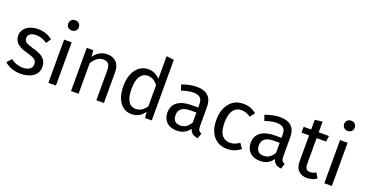

<svg xmlns="http://www.w3.org/2000/svg" viewBox="-37 -1484 4183 2201"><g transform="rotate(20 2054.5 -384.0)"><path d="M417 -479 378 -421Q342 -444 309.5 -455Q277 -466 241 -466Q196 -466 170 -447.5Q144 -429 144 -397Q144 -365 168.5 -347Q193 -329 257 -312Q345 -290 388.5 -252Q432 -214 432 -148Q432 -70 371.5 -29Q311 12 224 12Q104 12 25 -57L74 -113Q141 -62 222 -62Q274 -62 304.5 -83.5Q335 -105 335 -142Q335 -169 324 -185.5Q313 -202 286 -214.5Q259 -227 207 -241Q123 -263 85.5 -300Q48 -337 48 -394Q48 -435 72.5 -468.5Q97 -502 140.5 -520.5Q184 -539 238 -539Q292 -539 335 -524Q378 -509 417 -479Z M651 0H559V-527H651ZM669 -717Q669 -690 651 -672.5Q633 -655 604 -655Q576 -655 558 -672.5Q540 -690 540 -717Q540 -744 558 -762Q576 -780 604 -780Q633 -780 651 -762Q669 -744 669 -717Z M1236 -378V0H1144V-365Q1144 -421 1123 -444Q1102 -467 1061 -467Q1019 -467 987 -443Q955 -419 927 -374V0H835V-527H914L922 -449Q950 -491 991.5 -515Q1033 -539 1083 -539Q1155 -539 1195.5 -496Q1236 -453 1236 -378Z M1820 -739V0H1739L1730 -73Q1704 -33 1665 -10.5Q1626 12 1578 12Q1484 12 1431.5 -62Q1379 -136 1379 -261Q1379 -342 1404 -405Q1429 -468 1476 -503.5Q1523 -539 1586 -539Q1667 -539 1728 -474V-750ZM1728 -139V-397Q1702 -431 1672.5 -448.5Q1643 -466 1606 -466Q1545 -466 1511.5 -415Q1478 -364 1478 -263Q1478 -161 1509 -111Q1540 -61 1598 -61Q1640 -61 1670 -80.5Q1700 -100 1728 -139Z M2406 -52 2385 12Q2344 7 2319 -11Q2294 -29 2282 -67Q2229 12 2125 12Q2047 12 2002 -32Q1957 -76 1957 -147Q1957 -231 2017.5 -276Q2078 -321 2189 -321H2270V-360Q2270 -416 2243 -440Q2216 -464 2160 -464Q2102 -464 2018 -436L1995 -503Q2093 -539 2177 -539Q2270 -539 2316 -493.5Q2362 -448 2362 -364V-123Q2362 -91 2373 -75.5Q2384 -60 2406 -52ZM2270 -139V-260H2201Q2055 -260 2055 -152Q2055 -105 2078 -81Q2101 -57 2146 -57Q2225 -57 2270 -139Z M2904 -482 2860 -424Q2832 -444 2805.5 -453.5Q2779 -463 2747 -463Q2683 -463 2647.5 -412Q2612 -361 2612 -261Q2612 -161 2647 -113.5Q2682 -66 2747 -66Q2778 -66 2804 -75.5Q2830 -85 2862 -106L2904 -46Q2832 12 2743 12Q2636 12 2574.5 -60Q2513 -132 2513 -259Q2513 -343 2541 -406Q2569 -469 2620.5 -504Q2672 -539 2743 -539Q2790 -539 2829 -525.5Q2868 -512 2904 -482Z M3422 -52 3401 12Q3360 7 3335 -11Q3310 -29 3298 -67Q3245 12 3141 12Q3063 12 3018 -32Q2973 -76 2973 -147Q2973 -231 3033.5 -276Q3094 -321 3205 -321H3286V-360Q3286 -416 3259 -440Q3232 -464 3176 -464Q3118 -464 3034 -436L3011 -503Q3109 -539 3193 -539Q3286 -539 3332 -493.5Q3378 -448 3378 -364V-123Q3378 -91 3389 -75.5Q3400 -60 3422 -52ZM3286 -139V-260H3217Q3071 -260 3071 -152Q3071 -105 3094 -81Q3117 -57 3162 -57Q3241 -57 3286 -139Z M3833 -24Q3781 12 3715 12Q3648 12 3610.5 -26.5Q3573 -65 3573 -138V-456H3481V-527H3573V-646L3665 -657V-527H3790L3780 -456H3665V-142Q3665 -101 3679.5 -82.5Q3694 -64 3728 -64Q3759 -64 3798 -85Z M4017 0H3925V-527H4017ZM4035 -717Q4035 -690 4017 -672.5Q3999 -655 3970 -655Q3942 -655 3924 -672.5Q3906 -690 3906 -717Q3906 -744 3924 -762Q3942 -780 3970 -780Q3999 -780 4017 -762Q4035 -744 4035 -717Z"/></g></svg>

Font: FiraGO
Style: Regular
Weight: 400
Designer: bBox Type
Foundry: bBox Type GmbH
Version: Version 1.001;April 20, 2020;FontCreator 12.0.0.2555 64-bit